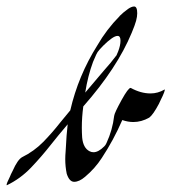

<svg xmlns="http://www.w3.org/2000/svg" viewBox="-54 -542 516 577"><path d="M-33.2 14.6H-33.7Q-34.2 14.6 -34.2 13.7Q-34.2 8.8 -23.9 -11.7L-21 -18.6L-16.1 -28.3Q-1 -62.5 12.7 -69.8Q48.3 -87.4 75.7 -115.2Q103 -143.1 127.4 -174.3L157.2 -210.4Q181.2 -314.5 238.3 -405.3Q266.1 -453.6 305.7 -493.7V-494.1Q316.4 -504.9 331.5 -515.6Q341.8 -522.5 349.1 -522.5Q358.4 -522.5 358.4 -502Q358.4 -492.2 355 -479.5Q351.6 -466.8 341.8 -443.4Q297.9 -337.4 196.3 -222.2Q191.9 -189.9 191.9 -158.2Q191.9 -143.6 192.9 -128.9Q195.8 -97.2 215.3 -87.4Q220.7 -84.5 227.1 -84.5Q241.7 -84.5 259.3 -102.1Q263.7 -106.4 266.1 -112.3Q284.2 -151.4 289.1 -193.8Q290 -202.6 311.5 -241.7Q331.5 -277.8 338.4 -277.8H338.9Q369.1 -261.2 398.4 -261.2Q420.4 -261.2 440.4 -272.9H441.4Q441.4 -270.5 439 -263.7Q434.6 -252.4 430.4 -244.6Q426.3 -236.8 423.3 -229.5Q406.2 -197.3 394.5 -188.5Q371.1 -175.3 346.7 -175.3Q330.6 -175.3 313.5 -181.2Q287.1 -120.6 252 -67.4Q231.4 -35.6 201.7 -10.7Q184.1 4.4 168.9 4.4Q154.3 4.4 146.5 -20Q142.1 -41.5 142.1 -63.5Q142.1 -74.2 143.1 -85.4L144 -99.6Q145.5 -134.3 149.4 -168.5Q118.7 -132.3 99.1 -107.4Q70.8 -71.3 39.1 -38.1Q7.3 -4.9 -33.2 14.6ZM202.1 -263.7 258.8 -330.6Q278.3 -352.1 295.9 -375.5Q295.9 -376 296.4 -376L297.4 -378.9L300.8 -386.7Q308.1 -405.3 308.1 -419.9Q308.1 -434.1 299.3 -434.1Q292 -434.1 280.5 -425.8Q269 -417.5 256.8 -405.3Q244.6 -393.1 238.3 -384.3H238.8Q238.8 -383.8 237.3 -381.8Q235.8 -379.9 235.4 -378.4L225.6 -356Q210 -314 202.1 -263.7Z"/></svg>

Font: Terrible Cursive
Style: Regular
Weight: 400
Designer: GGBotNet
Foundry: GGBotNet
Version: 1.00